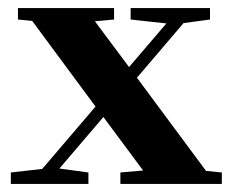

<svg xmlns="http://www.w3.org/2000/svg" viewBox="-20 -455 577 475"><path d="M6.8 0V-28.3L84.5 -37.1L216.3 -191.4L59.6 -403.3L24.4 -406.7V-435.1H262.2V-406.7L214.8 -402.3L299.3 -289.1L391.6 -397L303.2 -406.7V-435.1H499.5V-406.7L434.1 -397.9L318.8 -262.7L489.7 -32.2L528.8 -28.3V0H277.8V-28.3L334 -33.2L235.8 -165.5L127 -38.1L198.7 -28.3V0Z"/></svg>

Font: Elstob
Style: Bold
Weight: 700
Designer: Peter S. Baker
Version: Version 1.015